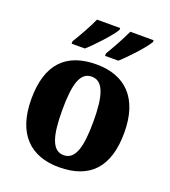

<svg xmlns="http://www.w3.org/2000/svg" viewBox="-141 -869 869 982"><g transform="rotate(20 294.0 -378.0)"><path d="M320 -619V-606H392C434 -643 506 -721 526 -756V-766H399C379 -721 346 -663 320 -619ZM138 -619V-606H210C252 -643 324 -721 344 -756V-766H218C198 -721 165 -663 138 -619ZM292 10C460 10 547 -82 547 -270C547 -458 451 -550 295 -550C128 -550 41 -458 41 -270C41 -82 136 10 292 10ZM294 -56C231 -56 209 -130 209 -270C209 -411 230 -483 293 -483C356 -483 379 -411 379 -270C379 -130 357 -56 294 -56Z"/></g></svg>

Font: Noto Serif Tamil SemiCondensed ExtraBold
Style: Regular
Weight: 800
Width: 4
Designer: Indian Type Foundry, Tom Grace, and the Monotype Design Team
Foundry: Monotype Imaging Inc.
Version: Version 2.004